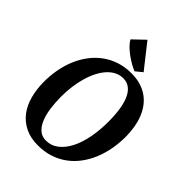

<svg xmlns="http://www.w3.org/2000/svg" viewBox="-276 -1109 1249 1249"><g transform="rotate(45 348.0 -485.0)"><path d="M412.6 -775.9Q395 -782.2 370.6 -795.9Q346.2 -809.6 322 -827.1Q297.9 -844.7 277.3 -864.7Q256.8 -884.8 247.1 -904.3L326.7 -980.5L458.5 -813.5L412.6 -775.9ZM309.1 9.8Q239.7 9.8 189.7 -15.1Q139.6 -40 107.4 -82.8Q75.2 -125.5 59.6 -183.3Q43.9 -241.2 43.5 -307.1Q43 -367.2 53.5 -423.6Q64 -480 85 -529.5Q106 -579.1 137.2 -620.1Q168.5 -661.1 209 -690.7Q249.5 -720.2 299.3 -736.6Q349.1 -752.9 407.7 -752.9Q454.6 -752.9 492.4 -741.5Q530.3 -730 559.6 -709.2Q588.9 -688.5 610.4 -659.4Q631.8 -630.4 645.5 -595.7Q659.2 -561 666 -521.5Q672.9 -481.9 673.3 -439.9Q673.8 -380.4 663.8 -324Q653.8 -267.6 633.3 -217.5Q612.8 -167.5 582 -125.7Q551.3 -84 510.7 -54Q470.2 -23.9 419.7 -7.1Q369.1 9.8 309.1 9.8ZM323.2 -49.3Q371.1 -49.3 408.7 -78.6Q446.3 -107.9 472.4 -158.9Q498.5 -210 511.7 -279.5Q524.9 -349.1 524.4 -429.7Q523.9 -490.2 516.1 -538.8Q508.3 -587.4 492.2 -621.6Q476.1 -655.8 451.4 -674.1Q426.8 -692.4 393.1 -692.4Q362.3 -692.4 335 -678.7Q307.6 -665 285.2 -640.1Q262.7 -615.2 244.9 -580.6Q227.1 -545.9 215.1 -504.2Q203.1 -462.4 196.8 -414.8Q190.4 -367.2 190.9 -316.4Q191.4 -263.7 198.2 -215.6Q205.1 -167.5 220.5 -130.4Q235.8 -93.3 261 -71.3Q286.1 -49.3 323.2 -49.3Z"/></g></svg>

Font: Merriweather Bold
Style: Italic
Weight: 700
Italic angle: -7°
Designer: Eben Sorkin ( eben@eyebytes.com )
Foundry: Eben Sorkin ( eben@eyebytes.com )
Version: Version 1.5; ttfautohint (v0.97) -l 13 -r 13 -G 200 -x 24 -f